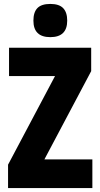

<svg xmlns="http://www.w3.org/2000/svg" viewBox="-20 -957 511 977"><path d="M450 0H21V-119L260 -570H26V-714H444V-595L206 -146H450ZM236 -937Q281 -937 301.5 -915.5Q322 -894 322 -852Q322 -768 236 -768Q150 -768 150 -852Q150 -895 170.5 -916Q191 -937 236 -937Z"/></svg>

Font: Noto Sans Sinhala ExtraCondensed Black
Style: Regular
Weight: 900
Width: 2
Designer: Jelle Bosma - Monotype Design Team
Foundry: Monotype Imaging Inc.
Version: Version 2.006; ttfautohint (v1.8.4.7-5d5b)